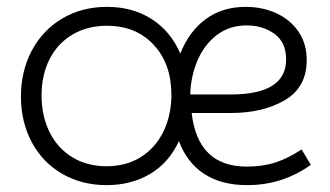

<svg xmlns="http://www.w3.org/2000/svg" viewBox="-20 -529 962 559"><path d="M41 -248Q41 -322 72.5 -381.5Q104 -441 161 -475Q218 -509 292 -509Q366 -509 421.5 -473.5Q477 -438 505 -373Q530 -437 578.5 -473Q627 -509 695 -509Q744 -509 784.5 -490.5Q825 -472 849 -437Q873 -402 873 -354Q873 -275 809.5 -237.5Q746 -200 652 -200H538Q556 -44 698 -44Q745 -44 782 -56Q819 -68 858 -94L885 -49Q802 10 700 10Q624 10 574 -23Q524 -56 501 -118Q471 -54 416 -22Q361 10 291 10Q218 10 161 -23Q104 -56 72.5 -115Q41 -174 41 -248ZM813 -356Q813 -406 779 -430.5Q745 -455 698 -455Q647 -455 610 -426Q573 -397 554 -350.5Q535 -304 534 -254H652Q813 -254 813 -356ZM479 -253Q479 -343 427.5 -398.5Q376 -454 291 -454Q234 -454 190.5 -428Q147 -402 124 -356Q101 -310 101 -251Q101 -192 124 -145Q147 -98 190 -71.5Q233 -45 290 -45Q348 -45 390.5 -72Q433 -99 456 -146.5Q479 -194 479 -253Z"/></svg>

Font: Bellota
Style: Regular
Weight: 400
Designer: Kemie Guaida
Foundry: Kemie Guaida
Version: Version 4.001